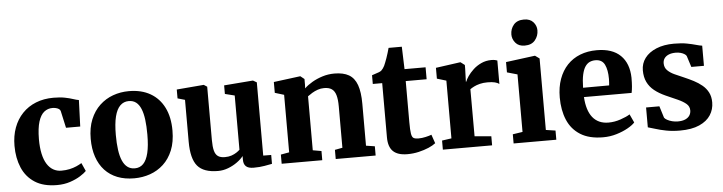

<svg xmlns="http://www.w3.org/2000/svg" viewBox="-49 -1037 4790 1272"><g transform="rotate(-5 2346.5 -400.5)"><path d="M285.5 11Q196 11 138.8 -25.8Q81.5 -62.5 54.2 -126.8Q27 -191 27 -272Q27 -338.5 47 -392.8Q67 -447 104.5 -486.2Q142 -525.5 194.5 -546.5Q247 -567.5 311.5 -567.5Q356 -567.5 387.2 -561.2Q418.5 -555 440.8 -547.5Q463 -540 478.5 -537.5L472 -362H377.5L352.5 -475Q350.5 -484 341.5 -489.8Q332.5 -495.5 321 -498Q309.5 -500.5 299 -500.5Q268 -500.5 244 -481.5Q220 -462.5 206.2 -419Q192.5 -375.5 192 -302Q192 -247 201 -205.5Q210 -164 227.2 -136.5Q244.5 -109 268.8 -95.2Q293 -81.5 322 -81.5Q352.5 -81.5 377.5 -87Q402.5 -92.5 423 -101.5Q443.5 -110.5 458.5 -120L483 -65.5Q470 -51.5 441.5 -33.5Q413 -15.5 373.2 -2.2Q333.5 11 285.5 11Z M534 -274Q534 -348.5 556.8 -403.5Q579.5 -458.5 618.5 -495Q657.5 -531.5 707.5 -549.5Q757.5 -567.5 813 -567.5Q896.5 -567.5 955.8 -533.2Q1015 -499 1046.8 -435.2Q1078.5 -371.5 1078.5 -282.5Q1078.5 -206.5 1055.8 -151.2Q1033 -96 994 -60Q955 -24 904.8 -6.5Q854.5 11 799 11Q736.5 11 687.5 -8.2Q638.5 -27.5 604.2 -64.5Q570 -101.5 552 -154.5Q534 -207.5 534 -274ZM808.5 -54.5Q842.5 -54.5 865 -77.5Q887.5 -100.5 899 -148.2Q910.5 -196 910.5 -270.5Q910.5 -326.5 905 -369.5Q899.5 -412.5 887.2 -442Q875 -471.5 855.2 -486.8Q835.5 -502 806.5 -502Q773 -502 749.5 -479Q726 -456 714 -408.5Q702 -361 702 -285.5Q702 -230 708 -186.8Q714 -143.5 726.8 -114.2Q739.5 -85 759.8 -69.8Q780 -54.5 808.5 -54.5Z M1593 10Q1558 10 1542.2 -4.8Q1526.5 -19.5 1526.5 -48V-73.5Q1511 -53 1484.2 -33.8Q1457.5 -14.5 1424.5 -1.8Q1391.5 11 1356.5 11Q1260.5 11 1219.8 -37.5Q1179 -86 1179 -199V-477.5L1130.5 -491.5V-550.5L1309.5 -565.5H1311.5L1333 -551.5V-197Q1333 -152 1340 -125.8Q1347 -99.5 1363.8 -88Q1380.5 -76.5 1409.5 -76.5Q1434.5 -76.5 1453.8 -83.2Q1473 -90 1487 -99.2Q1501 -108.5 1509.5 -117V-477.5L1445.5 -493.5V-550.5L1635.5 -565.5H1639L1663 -551.5V-64.5L1716 -64V-5Q1698 -1.5 1666 4.2Q1634 10 1593 10Z M1836 -71V-453.5L1775.5 -472V-544L1950 -566.5H1954L1979.5 -546V-508.5L1978.5 -484Q1999.5 -504.5 2030.8 -522.8Q2062 -541 2100 -553Q2138 -565 2179.5 -565Q2239 -565 2275.8 -543.8Q2312.5 -522.5 2329.8 -475Q2347 -427.5 2347 -349V-70.5L2405 -61.5V0H2139.5V-61L2190 -70.5V-345.5Q2190 -392.5 2181.5 -421Q2173 -449.5 2154.2 -462.2Q2135.5 -475 2103.5 -475Q2081.5 -475 2060.8 -467.8Q2040 -460.5 2022.8 -450Q2005.5 -439.5 1993 -430V-71L2050 -61V0H1780V-61Z M2616 9.5Q2552 9.5 2521 -20.2Q2490 -50 2490 -113.5V-474H2427.5V-532Q2439.5 -536.5 2451.8 -540.2Q2464 -544 2474.2 -547.8Q2484.5 -551.5 2491.5 -557.5Q2498 -564 2503 -571Q2508 -578 2512.5 -586.8Q2517 -595.5 2521 -607Q2526.5 -620 2532 -636.2Q2537.5 -652.5 2543 -670Q2548.5 -687.5 2552.5 -703H2640.5L2645.5 -553.5H2785.5V-474H2646.5V-200Q2646.5 -148 2650.5 -124.2Q2654.5 -100.5 2665.5 -94.2Q2676.5 -88 2698 -88Q2721 -88 2745.2 -93.5Q2769.5 -99 2785 -105L2805 -47Q2787.5 -33 2757.8 -20.2Q2728 -7.5 2691.5 1Q2655 9.5 2616 9.5Z M2852 0V-60.5L2915 -69.5V-453.5L2853.5 -472V-544L3015 -566.5H3019L3046 -546V-522.5L3043 -435L3046 -435.5Q3050.5 -449.5 3065 -470.8Q3079.5 -492 3102.5 -513.5Q3125.5 -535 3156.2 -549.2Q3187 -563.5 3223.5 -563.5Q3237.5 -563.5 3247.2 -561.5Q3257 -559.5 3263 -557V-401Q3252.5 -409 3234.2 -413.8Q3216 -418.5 3185 -418.5Q3157 -418.5 3134.2 -412.8Q3111.5 -407 3095.2 -398.8Q3079 -390.5 3068.5 -383L3069 -70L3179.5 -60.5V0Z M3322.5 0V-61L3388 -71V-453.5L3319.5 -473V-541.5L3511.5 -566.5H3514.5L3543 -546V-70.5L3606.5 -61V0ZM3452.5 -639.5Q3412.5 -639.5 3391.5 -664.5Q3370.5 -689.5 3370.5 -720Q3370.5 -757.5 3393.5 -784.8Q3416.5 -812 3461.5 -812H3462.5Q3502.5 -812 3523.8 -788Q3545 -764 3545 -733.5Q3545 -696 3521.8 -667.8Q3498.5 -639.5 3453.5 -639.5Z M3918 11Q3825 11 3766.5 -25.8Q3708 -62.5 3680.8 -127.2Q3653.5 -192 3653.5 -276.5Q3653.5 -345 3673 -399Q3692.5 -453 3728.2 -490.8Q3764 -528.5 3813.8 -548Q3863.5 -567.5 3924.5 -567.5Q4028 -567.5 4082.2 -514.5Q4136.5 -461.5 4138.5 -366Q4138.5 -333 4136.5 -308.5Q4134.5 -284 4130.5 -265.5H3813.5Q3816 -221.5 3826.5 -187.5Q3837 -153.5 3855.5 -130.2Q3874 -107 3900.5 -95Q3927 -83 3961.5 -83Q4001.5 -83 4042 -96.8Q4082.5 -110.5 4104.5 -125L4130.5 -69Q4115.5 -52 4082.8 -33.5Q4050 -15 4007 -2Q3964 11 3918 11ZM3813 -327.5 3986.5 -328Q3987.5 -338.5 3988.2 -349.5Q3989 -360.5 3989 -371Q3989 -431 3971.5 -466.5Q3954 -502 3909.5 -502Q3889 -502 3872 -494.2Q3855 -486.5 3842 -467.5Q3829 -448.5 3821.5 -414.5Q3814 -380.5 3813 -327.5Z M4428.5 11Q4378.5 11 4337.2 3Q4296 -5 4265.8 -14.8Q4235.5 -24.5 4217.5 -29V-161H4306L4330 -83.5Q4335 -75.5 4349 -67.8Q4363 -60 4381.8 -55.2Q4400.5 -50.5 4419.5 -50.5Q4449.5 -50.5 4469 -59.2Q4488.5 -68 4498 -82.8Q4507.5 -97.5 4507.5 -116.5Q4507.5 -143 4487 -160.5Q4466.5 -178 4431.5 -193.8Q4396.5 -209.5 4352 -229Q4310 -248 4279.8 -272.2Q4249.5 -296.5 4233.5 -329.8Q4217.5 -363 4217.5 -407.5Q4217.5 -453.5 4244 -489Q4270.5 -524.5 4320.2 -545.2Q4370 -566 4438 -566Q4488.5 -566 4523.8 -559.2Q4559 -552.5 4583.2 -545.5Q4607.5 -538.5 4623.5 -536.5V-402.5H4539.5L4515.5 -477.5Q4511.5 -485 4501.2 -491.2Q4491 -497.5 4476.5 -501.5Q4462 -505.5 4444 -505.5Q4418 -505.5 4398.8 -497.8Q4379.5 -490 4369.2 -475.8Q4359 -461.5 4359 -442.5Q4359 -414 4377 -395.8Q4395 -377.5 4424 -364.2Q4453 -351 4486 -337Q4517.5 -323.5 4548 -307.8Q4578.5 -292 4603.2 -271.5Q4628 -251 4642.5 -223Q4657 -195 4657 -156.5Q4657 -110.5 4632.8 -72.5Q4608.5 -34.5 4557.8 -11.8Q4507 11 4428.5 11Z"/></g></svg>

Font: Merriweather 24pt ExtraBold
Style: Regular
Weight: 800
Version: Version 2.100